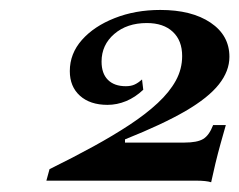

<svg xmlns="http://www.w3.org/2000/svg" viewBox="-20 -717 486 390"><path d="M408.9 -346.8Q404 -348.4 396.4 -349.2Q388.7 -350 380.6 -350H74.2L80.6 -373.4Q128.2 -396.8 169.4 -419.4Q210.5 -441.9 243.5 -463.7Q276.6 -485.5 300.4 -507.7Q324.2 -529.8 337.1 -553.2Q350 -576.6 350 -603.2Q350 -634.7 331 -652.4Q312.1 -670.2 278.2 -670.2Q237.9 -670.2 212.1 -648Q186.3 -625.8 186.3 -591.9Q186.3 -567.7 199.2 -554.8Q212.1 -541.9 235.5 -541.9Q246 -541.9 253.2 -545.2Q260.5 -548.4 268.5 -555.6L271 -534.7Q254.8 -519.4 236.3 -511.7Q217.7 -504 198.4 -504Q162.9 -504 142.3 -522.6Q121.8 -541.1 121.8 -572.6Q121.8 -608.1 146.4 -635.9Q171 -663.7 212.9 -680.2Q254.8 -696.8 305.6 -696.8Q369.4 -696.8 407.7 -671Q446 -645.2 446 -601.6Q446 -572.6 424.6 -545.6Q403.2 -518.5 356.9 -491.5Q310.5 -464.5 233.9 -433.9V-427.4H354.8Q380.6 -427.4 392.7 -434.7Q404.8 -441.9 412.9 -462.9H438.7Q433.9 -446 428.2 -425.8Q422.6 -405.6 417.7 -385.5Q412.9 -365.3 408.9 -346.8Z"/></svg>

Font: Playfair 5pt SemiExpanded Light
Style: Bold Italic
Weight: 700
Italic angle: -15.6°
Version: Version 2.001;gftools[0.9.30]